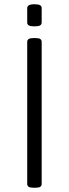

<svg xmlns="http://www.w3.org/2000/svg" viewBox="-20 -881 323 903"><path d="M138 2Q122 2 115 -2.5Q108 -7 108 -16V-684Q108 -693 115 -697.5Q122 -702 138 -702H146Q163 -702 169.5 -697.5Q176 -693 176 -684V-16Q176 -7 169.5 -2.5Q163 2 146 2ZM142 -757Q123 -757 115.5 -761.5Q108 -766 108 -775V-843Q108 -851 115.5 -856Q123 -861 142 -861Q161 -861 168.5 -856.5Q176 -852 176 -843V-775Q176 -766 168.5 -761.5Q161 -757 142 -757Z"/></svg>

Font: Asap Light
Style: Regular
Weight: 300
Designer: Pablo Cosgaya
Foundry: Omnibus-Type
Version: Version 3.001